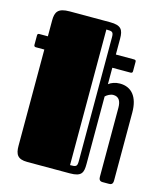

<svg xmlns="http://www.w3.org/2000/svg" viewBox="-127 -891 853 982"><g transform="rotate(15 299.0 -400.0)"><path d="M405 -732C405 -779 393 -800 334 -800H120C58 -800 45 -777 45 -732V-648H0C-7 -648 -10 -645 -10 -638V-588C-10 -581 -6 -578 0 -578H45V-68C45 -23 58 0 109 0H335C398 0 405 -23 405 -68V-426C414 -435 431 -445 446 -445C475 -445 488 -425 488 -388V-23C488 -12 491 0 508 0H539C551 0 563 -1 563 -23V-383C563 -466 526 -510 464 -510C440 -510 419 -502 405 -491V-578H501C508 -578 512 -581 512 -588V-638C512 -645 509 -648 501 -648H405ZM363 -72C363 -43 356 -41 325 -41V-759C356 -759 363 -757 363 -728Z"/></g></svg>

Font: Fascinate Inline
Style: Regular
Weight: 900
Designer: Astigmatic (AOETI)
Foundry: Astigmatic (AOETI)
Version: Version 1.000